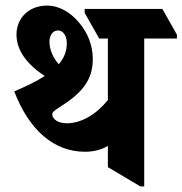

<svg xmlns="http://www.w3.org/2000/svg" viewBox="-20 -658 653 687"><path d="M284 -115C315 -115 343 -122 366 -136V-60L482 9H496V-520H613V-534L561 -626H283V-612L335 -520H366V-300C325 -249 271 -217 220 -217C204 -217 191 -220 182 -226C173 -232 167 -240 167 -248C167 -256 173 -262 191 -273C274 -325 312 -371 312 -447C312 -495 294 -541 263 -577C233 -613 193 -638 148 -638C84 -638 39 -594 39 -534C39 -476 79 -426 140 -386C112 -368 76 -350 31 -331C83 -195 171 -115 284 -115ZM157 -509C157 -533 170 -549 187 -549C207 -549 219 -529 219 -503C219 -475 210 -451 190 -428C169 -453 157 -481 157 -509Z"/></svg>

Font: Noto Serif Devanagari Condensed ExtraBold
Style: Regular
Weight: 800
Width: 3
Designer: Universal Thirst, Indian Type Foundry and the Monotype Design Team
Foundry: Monotype Imaging Inc.
Version: Version 2.004